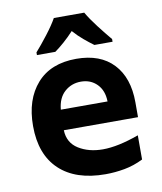

<svg xmlns="http://www.w3.org/2000/svg" viewBox="-86 -835 772 915"><g transform="rotate(-10 300.0 -378.0)"><path d="M216 -606Q237 -621 261.5 -642.5Q286 -664 310 -690Q333 -664 358 -643Q383 -622 405 -606H493V-619Q466 -651 434.5 -692Q403 -733 384 -766H237Q220 -735 186.5 -691.5Q153 -648 127 -619V-606ZM534 -29V-146Q432 -109 359 -109Q291 -109 242 -139.5Q193 -170 191 -231H550V-303Q550 -422 487 -489Q424 -556 308 -556Q184 -556 117 -480Q50 -404 50 -276Q50 -138 128.5 -64Q207 10 351 10Q397 10 443.5 1.5Q490 -7 534 -29ZM311 -445Q358 -445 388.5 -414Q419 -383 420 -330H194Q199 -386 232 -415.5Q265 -445 311 -445Z"/></g></svg>

Font: Noto Sans Mono UI
Style: Bold
Weight: 700
Designer: Monotype Design team
Foundry: Monotype Imaging Inc.
Version: 1.000